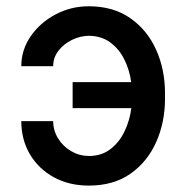

<svg xmlns="http://www.w3.org/2000/svg" viewBox="-20 -573 585 603"><path d="M258.9 -460.6Q231.5 -460.2 205.8 -447.6Q180 -435 163.5 -413.5Q147 -392 147 -365.1H46.9Q46.9 -416.2 76.3 -459Q105.8 -501.8 154.1 -527.5Q202.4 -553.3 258.9 -553.3Q335.9 -553.3 389.4 -515.8Q442.8 -478.3 470.5 -416.4Q498.2 -354.4 498.2 -280.5V-262.8Q498.2 -188.9 470.5 -126.8Q442.8 -64.6 389.6 -27.3Q336.3 9.9 258.9 9.9Q197.1 9.9 149.1 -16.3Q101.2 -42.6 74 -88.4Q46.9 -134.2 46.9 -192.5H147Q147 -163.4 162.3 -138.5Q177.6 -113.6 203.1 -98.5Q228.7 -83.5 258.9 -83.1Q299.4 -83.1 327.4 -105.1Q355.5 -127.1 371.6 -161.4Q387.8 -195.7 392.4 -233.3H208.1V-315H392Q387.1 -352.6 370.7 -385.8Q354.4 -419 326.5 -439.6Q298.7 -460.2 258.9 -460.6Z"/></svg>

Font: Inter UI Medium
Style: Regular
Weight: 500
Designer: Rasmus Andersson
Foundry: rsms
Version: 3.2;8d6f07862